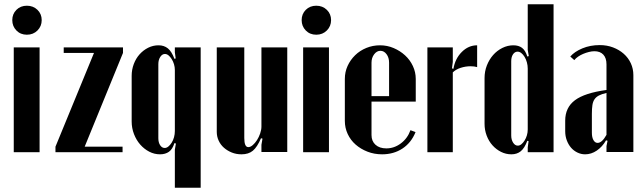

<svg xmlns="http://www.w3.org/2000/svg" viewBox="-20 -719 3037 907"><path d="M38 -624Q38 -653 57.5 -672.5Q77 -692 107 -692Q137 -692 157 -672.5Q177 -653 177 -624Q177 -595 157 -575Q137 -555 107 -555Q77 -555 57.5 -575Q38 -595 38 -624ZM167 -495V0H45V-495Z M242 0V-26L424 -469H281V-495H561V-469L380 -26H559V0Z M806 -495H928V168H806V-12L811 -41L804 -43Q795 -14 778 -2Q761 10 736 10Q709 10 685 -2.5Q661 -15 642.5 -36Q624 -57 613 -85.5Q602 -114 602 -145V-361Q602 -390 612 -416.5Q622 -443 639.5 -462.5Q657 -482 680 -493.5Q703 -505 729 -505Q755 -505 773 -490.5Q791 -476 804 -441L810 -443L806 -472ZM806 -388Q806 -402 802 -415.5Q798 -429 791 -440Q784 -451 776 -457.5Q768 -464 759 -464Q746 -464 737 -450Q728 -436 728 -416V-66Q728 -46 736.5 -33Q745 -20 758 -20Q767 -20 775.5 -27Q784 -34 791 -45Q798 -56 802 -70.5Q806 -85 806 -100Z M1213 -66Q1195 -24 1174.5 -7Q1154 10 1121 10Q1096 10 1075 1.5Q1054 -7 1038 -21Q1022 -35 1013 -54.5Q1004 -74 1004 -96V-495H1134V-67Q1134 -24 1153 -24Q1163 -24 1174 -33.5Q1185 -43 1194 -57Q1203 -71 1209 -88.5Q1215 -106 1215 -121V-495H1337V-1H1215V-35L1220 -64Z M1405 -624Q1405 -653 1424.5 -672.5Q1444 -692 1474 -692Q1504 -692 1524 -672.5Q1544 -653 1544 -624Q1544 -595 1524 -575Q1504 -555 1474 -555Q1444 -555 1424.5 -575Q1405 -595 1405 -624ZM1534 -495V0H1412V-495Z M1609 -346Q1609 -379 1622 -407.5Q1635 -436 1657.5 -458Q1680 -480 1710.5 -492.5Q1741 -505 1775 -505Q1809 -505 1839.5 -492Q1870 -479 1893.5 -457.5Q1917 -436 1930.5 -407Q1944 -378 1944 -346V-239H1735V-81Q1735 -52 1754 -35Q1773 -18 1805 -18Q1842 -18 1873.5 -41.5Q1905 -65 1919 -104L1943 -95Q1923 -45 1881.5 -17.5Q1840 10 1785 10Q1748 10 1716 -2.5Q1684 -15 1660 -36Q1636 -57 1622.5 -86Q1609 -115 1609 -148ZM1818 -265V-423Q1818 -447 1806 -463Q1794 -479 1777 -479Q1760 -479 1747.5 -462.5Q1735 -446 1735 -423V-265Z M2119 -495V-426L2115 -396L2122 -394Q2130 -442 2161.5 -473.5Q2193 -505 2234 -505V-402Q2221 -406 2203 -406Q2179 -406 2156 -398.5Q2133 -391 2119 -377V0H1999V-495Z M2477 -52 2471 -54Q2458 -19 2440 -4.5Q2422 10 2396 10Q2370 10 2347 -1.5Q2324 -13 2306.5 -32.5Q2289 -52 2279 -78.5Q2269 -105 2269 -134V-350Q2269 -382 2280 -410Q2291 -438 2309.5 -459Q2328 -480 2353 -492.5Q2378 -505 2405 -505Q2430 -505 2446 -493Q2462 -481 2471 -452L2478 -454L2473 -483V-699H2595V0H2473V-23ZM2473 -395Q2473 -410 2469 -424.5Q2465 -439 2458 -450.5Q2451 -462 2442.5 -468.5Q2434 -475 2425 -475Q2412 -475 2403.5 -462.5Q2395 -450 2395 -430V-79Q2395 -59 2404 -45Q2413 -31 2426 -31Q2435 -31 2443 -37.5Q2451 -44 2458 -55Q2465 -66 2469 -79.5Q2473 -93 2473 -107Z M2650 -149Q2650 -211 2696 -245.5Q2742 -280 2845 -294V-415Q2845 -445 2830 -461Q2815 -477 2788 -477Q2776 -477 2762 -473.5Q2748 -470 2735 -464.5Q2722 -459 2711 -451.5Q2700 -444 2693 -435L2674 -452Q2694 -475 2731 -490.5Q2768 -506 2813 -506Q2847 -506 2876 -495Q2905 -484 2926.5 -465Q2948 -446 2960 -420Q2972 -394 2972 -364V-1H2845V-29L2850 -54L2843 -56Q2825 -25 2799 -7.5Q2773 10 2744 10Q2725 10 2707.5 1.5Q2690 -7 2677.5 -21.5Q2665 -36 2657.5 -56Q2650 -76 2650 -99ZM2803 -44Q2824 -44 2845 -82V-280Q2823 -275 2809.5 -268Q2796 -261 2788.5 -250Q2781 -239 2778.5 -222.5Q2776 -206 2776 -181V-92Q2776 -70 2783.5 -57Q2791 -44 2803 -44Z"/></svg>

Font: Moniqa Black Heading
Style: Regular
Weight: 900
Designer: Rajesh Rajput
Foundry: Rajesh Rajput
Version: Version 1.000